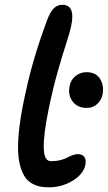

<svg xmlns="http://www.w3.org/2000/svg" viewBox="-20 -780 455 811"><path d="M186 11.2Q166 11.2 149.7 8.1Q133.3 4.9 116.2 -4.4Q99.1 -13.7 87.6 -29.3Q76.2 -44.9 67.6 -71.5Q59.1 -98.1 56.9 -133.8Q54.7 -169.4 59.6 -221.2Q64.5 -272.9 77.1 -336.9Q98.6 -443.8 122.1 -524.2Q145.5 -604.5 178.2 -692.9Q191.4 -729 206.8 -744.4Q222.2 -759.8 243.2 -759.8Q299.3 -759.8 280.8 -670.9Q275.4 -644.5 259.8 -596.7Q244.1 -548.8 223.4 -476.1Q202.6 -403.3 185.1 -316.9Q174.3 -264.2 169.4 -224.9Q164.6 -185.5 164.6 -161.9Q164.6 -138.2 168.9 -123.8Q173.3 -109.4 180.2 -104.2Q187 -99.1 196.8 -99.1Q217.8 -99.1 235.6 -103.8Q253.4 -108.4 263.4 -114Q273.4 -119.6 285.6 -124.3Q297.9 -128.9 309.1 -128.9Q327.6 -128.9 336.2 -117.2Q344.7 -105.5 340.8 -85Q332.5 -43.9 286.6 -16.4Q240.7 11.2 186 11.2ZM346.2 -324.2Q307.6 -324.2 287.1 -350.8Q266.6 -377.4 273.9 -416Q278.8 -442.9 299.1 -459Q319.3 -475.1 345.2 -475.1Q385.7 -475.1 403.1 -446.3Q420.4 -417.5 413.1 -380.9Q408.2 -356.9 390.6 -340.6Q373 -324.2 346.2 -324.2Z"/></svg>

Font: Shantell Sans Irregular
Style: Italic
Weight: 500
Italic angle: -11.31°
Designer: Stephen Nixon, Anya Danilova, Shantell Martin
Foundry: Arrow Type
Version: Version 1.006;[9816181b4]